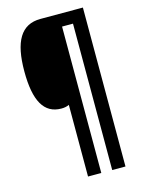

<svg xmlns="http://www.w3.org/2000/svg" viewBox="-131 -834 762 1035"><g transform="rotate(-15 250.0 -316.5)"><path d="M437 127V-760H200C91 -760 43 -675 43 -509C43 -344 88 -264 185 -264C202 -264 216 -267 228 -273V127H302V-690H363V127Z"/></g></svg>

Font: Noto Sans Ethiopic ExtraCondensed
Style: Bold
Weight: 700
Width: 2
Designer: Monotype Design Team
Foundry: Monotype Imaging Inc.
Version: Version 2.102